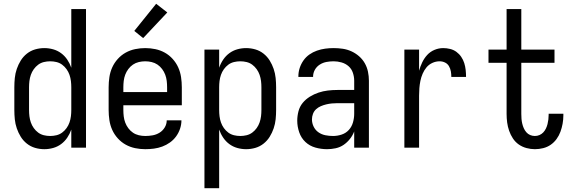

<svg xmlns="http://www.w3.org/2000/svg" viewBox="-20 -783 3040 1018"><path d="M215 8Q190 8 166 1Q142 -6 122.5 -21.5Q103 -37 90 -58Q77 -79 69 -102.5Q61 -126 58.5 -150.5Q56 -175 56 -200V-320Q56 -345 58.5 -369.5Q61 -394 69 -417.5Q77 -441 90 -462Q103 -483 122.5 -498.5Q142 -514 166 -521Q190 -528 215 -528Q239 -528 262 -521.5Q285 -515 304 -501Q323 -487 336.5 -467Q350 -447 358 -424V-735H436V0H358V-96Q350 -73 336.5 -53Q323 -33 304 -19Q285 -5 262 1.5Q239 8 215 8ZM246 -62Q263 -62 279.5 -66Q296 -70 309.5 -80Q323 -90 333 -104Q343 -118 348.5 -134Q354 -150 356 -166.5Q358 -183 358 -200V-320Q358 -337 356 -353.5Q354 -370 348.5 -386Q343 -402 333 -416Q323 -430 309.5 -440Q296 -450 279.5 -454Q263 -458 246 -458Q229 -458 212.5 -454Q196 -450 182.5 -440Q169 -430 159 -416Q149 -402 143.5 -386Q138 -370 136 -353.5Q134 -337 134 -320V-200Q134 -183 136 -166.5Q138 -150 143.5 -134Q149 -118 159 -104Q169 -90 182.5 -80Q196 -70 212.5 -66Q229 -62 246 -62Z M750 8Q723 8 696.5 2.5Q670 -3 646.5 -16Q623 -29 604.5 -49.5Q586 -70 575 -94.5Q564 -119 560 -146Q556 -173 556 -200V-320Q556 -347 560 -374Q564 -401 575 -425.5Q586 -450 604.5 -470.5Q623 -491 646.5 -504Q670 -517 696.5 -522.5Q723 -528 750 -528Q777 -528 803.5 -522.5Q830 -517 853.5 -504Q877 -491 895.5 -470.5Q914 -450 925 -425.5Q936 -401 940 -374Q944 -347 944 -320V-225H634V-200Q634 -183 636 -166Q638 -149 644 -133Q650 -117 660.5 -103Q671 -89 685 -79.5Q699 -70 716 -66Q733 -62 750 -62Q770 -62 789.5 -65.5Q809 -69 826 -79.5Q843 -90 853.5 -107.5Q864 -125 864 -145H942Q942 -122 934.5 -100Q927 -78 913.5 -59.5Q900 -41 881 -27.5Q862 -14 840.5 -6Q819 2 796 5Q773 8 750 8ZM866 -295V-320Q866 -337 864 -354Q862 -371 856 -387Q850 -403 839.5 -417Q829 -431 815 -440.5Q801 -450 784 -454Q767 -458 750 -458Q733 -458 716 -454Q699 -450 685 -440.5Q671 -431 660.5 -417Q650 -403 644 -387Q638 -371 636 -354Q634 -337 634 -320V-295ZM739 -581 692 -619 808 -763 867 -717Z M1064 215V-520H1142V-424Q1150 -447 1163.5 -467Q1177 -487 1196 -501Q1215 -515 1238 -521.5Q1261 -528 1285 -528Q1310 -528 1334 -521Q1358 -514 1377.5 -498.5Q1397 -483 1410 -462Q1423 -441 1431 -417.5Q1439 -394 1441.5 -369.5Q1444 -345 1444 -320V-200Q1444 -175 1441.5 -150.5Q1439 -126 1431 -102.5Q1423 -79 1410 -58Q1397 -37 1377.5 -21.5Q1358 -6 1334 1Q1310 8 1285 8Q1261 8 1238 1.5Q1215 -5 1196 -19Q1177 -33 1163.5 -53Q1150 -73 1142 -96V215ZM1254 -62Q1271 -62 1287.5 -66Q1304 -70 1317.5 -80Q1331 -90 1341 -104Q1351 -118 1356.5 -134Q1362 -150 1364 -166.5Q1366 -183 1366 -200V-320Q1366 -337 1364 -353.5Q1362 -370 1356.5 -386Q1351 -402 1341 -416Q1331 -430 1317.5 -440Q1304 -450 1287.5 -454Q1271 -458 1254 -458Q1237 -458 1220.5 -454Q1204 -450 1190.5 -440Q1177 -430 1167 -416Q1157 -402 1151.5 -386Q1146 -370 1144 -353.5Q1142 -337 1142 -320V-200Q1142 -183 1144 -166.5Q1146 -150 1151.5 -134Q1157 -118 1167 -104Q1177 -90 1190.5 -80Q1204 -70 1220.5 -66Q1237 -62 1254 -62Z M1714 8Q1683 8 1652.5 -0.5Q1622 -9 1599.5 -30Q1577 -51 1566.5 -81.5Q1556 -112 1556 -143Q1556 -168 1562.5 -193Q1569 -218 1585 -237.5Q1601 -257 1623 -270.5Q1645 -284 1669 -292Q1693 -300 1718 -303Q1743 -306 1769 -306H1858V-355Q1858 -376 1851 -397Q1844 -418 1828 -432Q1812 -446 1791 -452Q1770 -458 1749 -458Q1730 -458 1711 -454.5Q1692 -451 1675.5 -440.5Q1659 -430 1649.5 -413Q1640 -396 1640 -377V-375H1562V-378Q1562 -401 1569 -422.5Q1576 -444 1589 -462.5Q1602 -481 1620.5 -494Q1639 -507 1660.5 -514.5Q1682 -522 1704 -525Q1726 -528 1749 -528Q1773 -528 1797 -524.5Q1821 -521 1843 -511Q1865 -501 1883.5 -485Q1902 -469 1914 -448Q1926 -427 1931 -403Q1936 -379 1936 -355V0H1858V-86Q1850 -65 1835.5 -46.5Q1821 -28 1802 -15Q1783 -2 1760 3Q1737 8 1714 8ZM1746 -62Q1769 -62 1791.5 -69.5Q1814 -77 1829.5 -94Q1845 -111 1851.5 -134Q1858 -157 1858 -180V-236H1769Q1754 -236 1739 -234.5Q1724 -233 1709.5 -229.5Q1695 -226 1681 -220Q1667 -214 1656 -204Q1645 -194 1639.5 -179.5Q1634 -165 1634 -150Q1634 -130 1643 -111.5Q1652 -93 1668.5 -81.5Q1685 -70 1705 -66Q1725 -62 1746 -62Z M2124 0V-520H2202V-408Q2208 -430 2218.5 -452Q2229 -474 2245 -491.5Q2261 -509 2283.5 -518.5Q2306 -528 2330 -528Q2348 -528 2366.5 -523.5Q2385 -519 2400 -508Q2415 -497 2425.5 -481.5Q2436 -466 2441.5 -448.5Q2447 -431 2449 -412.5Q2451 -394 2451 -375H2373Q2373 -390 2370.5 -404.5Q2368 -419 2360.5 -432Q2353 -445 2339.5 -451.5Q2326 -458 2311 -458Q2291 -458 2272.5 -449.5Q2254 -441 2241.5 -426Q2229 -411 2221 -392.5Q2213 -374 2209 -354.5Q2205 -335 2203.5 -315Q2202 -295 2202 -276V0Z M2816 8Q2794 8 2771.5 2Q2749 -4 2730.5 -17Q2712 -30 2699.5 -49Q2687 -68 2679.5 -89.5Q2672 -111 2669 -133.5Q2666 -156 2666 -179V-450H2570V-520H2666V-735H2744V-520H2920V-450H2744V-179Q2744 -166 2745 -153Q2746 -140 2749 -127.5Q2752 -115 2757 -103.5Q2762 -92 2770.5 -82Q2779 -72 2791 -67Q2803 -62 2816 -62Q2829 -62 2840.5 -67Q2852 -72 2860.5 -81Q2869 -90 2874.5 -101.5Q2880 -113 2883 -125Q2886 -137 2887.5 -149.5Q2889 -162 2889 -174V-180H2967V-171Q2967 -149 2963 -127Q2959 -105 2951.5 -84.5Q2944 -64 2931 -46Q2918 -28 2900 -15.5Q2882 -3 2860 2.5Q2838 8 2816 8Z"/></svg>

Font: Iosevka
Style: Regular
Weight: 400
Monospace: yes
Designer: Belleve Invis
Foundry: Belleve Invis
Version: Version 33.2.3; ttfautohint (v1.8.4)